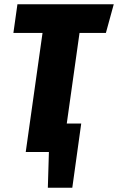

<svg xmlns="http://www.w3.org/2000/svg" viewBox="-20 -715 555 903"><path d="M478 -560H354L294 -134H362L320 168H205L210 0H101L180 -560H43L62 -695H515Z"/></svg>

Font: Fira Sans Extra Condensed ExtraBold
Style: Italic
Weight: 800
Width: 3
Italic angle: -8°
Designer: Carrois Corporate & Edenspiekermann AG
Foundry: Carrois Corporate GbR & Edenspiekermann AG
Version: Version 4.203